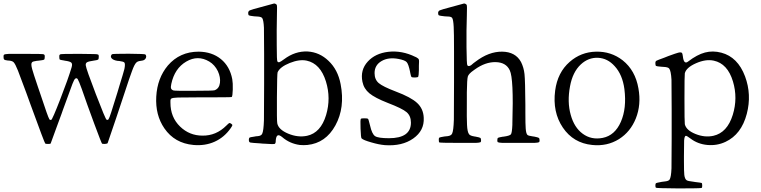

<svg xmlns="http://www.w3.org/2000/svg" viewBox="-21 -806 4293 1083"><path d="M570.3 5.9Q583 4.9 585.9 2L634.8 -141.6Q650.4 -189.5 659.2 -214.8Q667 -237.3 679.7 -276.4Q712.9 -377.9 723.6 -405.3Q737.3 -443.4 748 -453.1Q754.9 -460.9 773.4 -462.9Q780.3 -463.9 784.2 -464.8Q796.9 -467.8 801.8 -479Q806.6 -490.2 798.8 -499Q795.9 -502 705.1 -502.9Q613.3 -502.9 610.4 -500Q599.6 -488.3 608.4 -477.5Q617.2 -466.8 640.6 -462.9Q644.5 -461.9 652.3 -461.9Q675.8 -459 680.7 -453.1Q686.5 -445.3 680.7 -417Q675.8 -396.5 652.3 -321.3Q645.5 -297.9 641.6 -285.2Q614.3 -196.3 606.4 -172.9Q595.7 -139.6 590.8 -132.8Q586.9 -127.9 580.1 -130.9Q574.2 -132.8 519.5 -275.4Q464.8 -418 462.9 -436.5Q460.9 -449.2 469.7 -454.6Q478.5 -460 506.8 -463.9Q528.3 -466.8 532.2 -469.7Q536.1 -472.7 536.1 -484.4Q536.1 -485.4 536.1 -488.3Q536.1 -496.1 533.2 -498Q528.3 -501 508.8 -501Q494.1 -502 441.4 -502Q429.7 -502 423.8 -502Q413.1 -502 393.6 -502Q333 -502 322.8 -500.5Q312.5 -499 313.5 -488.3Q313.5 -486.3 313.5 -483.4Q313.5 -471.7 316.9 -469.7Q320.3 -467.8 339.8 -464.8Q341.8 -463.9 343.8 -463.9Q374 -460 381.3 -452.6Q388.7 -445.3 382.8 -425.8Q363.3 -360.4 318.8 -246.1Q274.4 -131.8 268.1 -129.9Q261.7 -127.9 257.8 -132.8Q252.9 -140.6 241.2 -173.8Q232.4 -198.2 203.1 -286.1Q199.2 -296.9 192.4 -317.4Q166 -395.5 160.2 -417Q152.3 -446.3 159.2 -454.1Q163.1 -460 186.5 -462.9Q193.4 -463.9 197.3 -463.9Q222.7 -466.8 227.1 -469.2Q231.4 -471.7 231.4 -484.4Q231.4 -485.4 231.4 -488.3Q232.4 -499 221.7 -500.5Q210.9 -502 147.5 -502Q127.9 -502 116.2 -502Q109.4 -502 97.7 -502Q43 -502 28.3 -502Q6.8 -501 2 -498Q-1 -496.1 -1 -488.3Q-1 -485.4 -1 -484.4Q-1 -473.6 2.4 -470.2Q5.9 -466.8 21.5 -464.8Q25.4 -463.9 33.2 -463.9Q48.8 -461.9 55.7 -455.1Q65.4 -445.3 80.1 -408.2Q90.8 -381.8 127 -283.2Q142.6 -240.2 151.4 -215.8Q231.4 3.9 234.4 3.9Q237.3 5.9 250 5.9Q262.7 5.9 264.6 3.9Q265.6 2.9 298.8 -89.8Q316.4 -137.7 326.2 -164.1Q328.1 -170.9 333 -183.6Q378.9 -309.6 387.7 -333Q397.5 -357.4 402.3 -361.3Q411.1 -369.1 417.5 -359.4Q423.8 -349.6 440.4 -303.7Q467.8 -223.6 509.8 -110.4Q551.8 2.9 554.7 4.4Q557.6 5.9 570.3 5.9Z M1280.3 -83Q1289.1 -95.7 1289.6 -99.6Q1290 -103.5 1282.7 -108.4Q1275.4 -113.3 1272 -111.8Q1268.6 -110.4 1255.9 -97.7Q1198.2 -40 1121.1 -41Q1047.9 -41 995.1 -91.8Q940.4 -144.5 940.4 -226.6Q940.4 -228.5 940.4 -232.4Q939.5 -246.1 945.3 -250Q953.1 -254.9 983.4 -255.9Q1005.9 -256.8 1088.9 -256.8Q1109.4 -256.8 1120.1 -256.8Q1282.2 -256.8 1286.1 -258.8Q1291 -263.7 1292 -300.8Q1293 -337.9 1289.1 -359.4Q1275.4 -431.6 1225.1 -472.7Q1174.8 -513.7 1099.6 -514.6Q993.2 -514.6 925.8 -436.5Q866.2 -365.2 860.4 -261.2Q854.5 -157.2 906.2 -82Q963.9 2 1070.3 11.7Q1135.7 17.6 1189.9 -6.8Q1244.1 -31.2 1280.3 -83ZM957 -295.9Q946.3 -299.8 943.8 -307.6Q941.4 -315.4 945.3 -333Q963.9 -419.9 1029.3 -458.5Q1094.7 -497.1 1159.2 -459Q1190.4 -440.4 1208 -404.3Q1223.6 -370.1 1219.7 -338.9Q1215.8 -306.6 1189.5 -296.9Q1180.7 -293.9 1073.2 -293.9Q964.8 -293 957 -295.9Z M1712.9 11.7Q1816.4 1 1871.1 -99.1Q1925.8 -199.2 1900.4 -331.1Q1884.8 -413.1 1832 -462.9Q1781.2 -511.7 1713.9 -515.6Q1643.6 -518.6 1581.1 -471.7Q1562.5 -458 1555.7 -455.6Q1548.8 -453.1 1543.9 -459Q1540 -462.9 1540 -550.8Q1539.1 -634.8 1541 -717.8Q1543 -775.4 1540 -778.3Q1539.1 -781.2 1533.2 -784.2Q1527.3 -787.1 1524.4 -786.1Q1522.5 -786.1 1453.1 -766.6Q1397.5 -752 1388.2 -747.6Q1378.9 -743.2 1378.9 -732.4Q1378.9 -721.7 1383.3 -719.2Q1387.7 -716.8 1413.1 -713.9Q1418.9 -712.9 1429.7 -712.9Q1452.1 -711.9 1458 -704.1Q1465.8 -692.4 1467.8 -649.4Q1468.8 -618.2 1468.8 -502Q1468.8 -447.3 1468.8 -414.1Q1468.8 -384.8 1468.8 -333Q1468.8 -170.9 1467.8 -127.9Q1465.8 -67.4 1458 -51.8Q1453.1 -40 1433.6 -38.1Q1425.8 -38.1 1421.9 -37.1Q1418 -36.1 1412.1 -35.2Q1390.6 -32.2 1387.2 -30.3Q1383.8 -28.3 1382.8 -20.5Q1382.8 -18.6 1382.8 -16.6V-15.6Q1382.8 -3.9 1391.1 -2Q1399.4 0 1449.2 2.9Q1455.1 3.9 1458 3.9Q1465.8 3.9 1478.5 4.9Q1519.5 7.8 1526.4 6.3Q1533.2 4.9 1534.2 -6.8Q1534.2 -9.8 1534.2 -11.7Q1536.1 -37.1 1544.9 -42Q1553.7 -46.9 1571.3 -32.2Q1613.3 3.9 1669.9 11.7Q1691.4 13.7 1712.9 11.7ZM1543 -110.4Q1540 -124 1541 -257.8Q1542 -391.6 1544.9 -398.4Q1558.6 -428.7 1613.3 -450.7Q1668 -472.7 1709 -463.9Q1786.1 -447.3 1817.4 -346.7Q1846.7 -252 1818.4 -157.2Q1788.1 -56.6 1710.9 -40Q1659.2 -29.3 1604.5 -52.2Q1549.8 -75.2 1543 -110.4Z M2369.1 -141.6Q2367.2 -192.4 2332 -225.1Q2296.9 -257.8 2210.9 -290Q2138.7 -317.4 2115.2 -337.4Q2091.8 -357.4 2091.8 -393.6Q2091.8 -438.5 2130.9 -461.4Q2169.9 -484.4 2226.6 -473.6Q2262.7 -466.8 2272.9 -455.6Q2283.2 -444.3 2292 -401.4Q2292 -399.4 2293 -395.5Q2296.9 -376 2299.3 -372.6Q2301.8 -369.1 2313.5 -369.1Q2316.4 -369.1 2318.4 -369.1Q2320.3 -369.1 2322.3 -369.1Q2335.9 -369.1 2338.4 -374Q2340.8 -378.9 2341.8 -410.2Q2341.8 -418 2341.8 -422.4Q2341.8 -426.8 2341.8 -434.6Q2343.8 -464.8 2341.3 -470.7Q2338.9 -476.6 2326.2 -483.4Q2323.2 -484.4 2321.3 -485.4Q2246.1 -522.5 2168.9 -513.7Q2095.7 -504.9 2053.7 -459Q2009.8 -411.1 2023.4 -344.7Q2031.2 -305.7 2062.5 -279.8Q2093.8 -253.9 2166 -225.6Q2248 -194.3 2272.5 -173.3Q2296.9 -152.3 2296.9 -114.3Q2296.9 -26.4 2172.9 -26.4Q2112.3 -26.4 2094.7 -38.1Q2077.1 -49.8 2066.4 -97.7Q2057.6 -134.8 2054.7 -135.7Q2050.8 -138.7 2034.2 -138.7Q2016.6 -138.7 2014.6 -135.7Q2010.7 -132.8 2012.7 -80.6Q2014.6 -28.3 2018.6 -25.4Q2028.3 -15.6 2073.2 -2.9Q2116.2 9.8 2150.4 12.7Q2247.1 19.5 2310.1 -24.9Q2373 -69.3 2369.1 -141.6Z M2663.1 0Q2683.6 -1 2689.5 -3.9Q2692.4 -5.9 2692.4 -12.7Q2692.4 -14.6 2692.4 -15.6Q2692.4 -25.4 2688 -28.3Q2683.6 -31.2 2662.1 -35.2Q2660.2 -35.2 2656.2 -36.1Q2630.9 -40 2625 -48.8Q2615.2 -60.5 2613.3 -101.6Q2611.3 -130.9 2612.3 -240.2Q2612.3 -255.9 2612.3 -264.6Q2612.3 -271.5 2612.3 -285.2Q2613.3 -358.4 2617.7 -374Q2622.1 -389.6 2650.4 -409.2Q2655.3 -412.1 2657.2 -414.1Q2716.8 -457 2775.4 -455.6Q2834 -454.1 2854.5 -409.2Q2877 -363.3 2869.1 -109.4Q2869.1 -106.4 2869.1 -102.5Q2867.2 -56.6 2860.8 -48.3Q2854.5 -40 2819.3 -35.2H2816.4Q2793 -31.2 2788.6 -28.8Q2784.2 -26.4 2784.2 -15.6Q2784.2 -14.6 2784.2 -12.7Q2784.2 -5.9 2787.1 -3.9Q2793 -1 2813.5 0Q2828.1 0 2882.8 0Q2896.5 0 2903.3 0Q2910.2 0 2923.8 0Q2978.5 0 2993.2 0Q3013.7 -1 3019.5 -3.9Q3022.5 -5.9 3022.5 -12.7Q3022.5 -14.6 3022.5 -15.6Q3022.5 -25.4 3018.1 -28.3Q3013.7 -31.2 2994.1 -35.2Q2989.3 -36.1 2981.4 -37.1Q2960 -40 2954.1 -44.9Q2946.3 -52.7 2944.3 -81.1Q2942.4 -100.6 2942.4 -173.8Q2942.4 -200.2 2942.4 -214.8Q2941.4 -351.6 2937.5 -388.2Q2933.6 -424.8 2918 -456.1Q2886.7 -513.7 2811.5 -514.6Q2736.3 -515.6 2661.1 -458Q2657.2 -455.1 2650.4 -450.2Q2639.6 -441.4 2636.7 -438.5Q2622.1 -428.7 2615.2 -437.5Q2611.3 -441.4 2610.4 -539.1Q2609.4 -636.7 2612.3 -717.8Q2614.3 -775.4 2611.3 -778.3Q2610.4 -781.2 2604.5 -784.2Q2598.6 -787.1 2595.7 -786.1Q2593.8 -786.1 2524.4 -766.6Q2468.8 -752 2459.5 -747.6Q2450.2 -743.2 2450.2 -732.4Q2450.2 -721.7 2455.1 -719.2Q2460 -716.8 2487.3 -713.9Q2493.2 -712.9 2503.9 -712.9Q2523.4 -712.9 2529.3 -705.1Q2536.1 -695.3 2538.1 -654.3Q2540 -625 2540 -515.6Q2540 -460.9 2540 -427.7Q2540 -396.5 2540 -342.8Q2540 -175.8 2539.1 -130.9Q2537.1 -68.4 2529.3 -52.7Q2524.4 -41 2504.9 -38.1Q2498 -38.1 2494.6 -37.1Q2491.2 -36.1 2485.4 -36.1Q2461.9 -32.2 2458 -30.3Q2454.1 -28.3 2454.1 -21.5Q2454.1 -18.6 2454.1 -17.6Q2454.1 -6.8 2456.1 -2.9Q2458 0 2572.3 0Q2579.1 0 2592.8 0Q2648.4 0 2663.1 0Z M3470.7 -21.5Q3535.2 -62.5 3565.4 -137.7Q3596.7 -215.8 3580.1 -307.6Q3562.5 -409.2 3491.2 -465.8Q3425.8 -516.6 3340.8 -514.6Q3255.9 -512.7 3192.4 -457Q3124 -397.5 3110.4 -294.9Q3094.7 -173.8 3153.8 -86.4Q3212.9 1 3319.3 11.7Q3403.3 20.5 3470.7 -21.5ZM3265.6 -51.8Q3217.8 -86.9 3198.2 -158.2Q3177.7 -230.5 3194.3 -319.3Q3209 -399.4 3254.9 -442.4Q3297.9 -482.4 3352.1 -480Q3406.2 -477.5 3446.3 -432.6Q3490.2 -384.8 3501 -303.7Q3514.6 -195.3 3481 -118.7Q3447.3 -42 3378.9 -28.3Q3314.5 -15.6 3265.6 -51.8Z M3900.4 220.7Q3896.5 219.7 3888.7 218.8Q3860.4 215.8 3852.5 210.9Q3841.8 204.1 3838.9 180.7Q3836.9 164.1 3836.9 102.5Q3836.9 85 3836.9 75.2Q3836.9 3.9 3837.9 -13.7Q3839.8 -39.1 3847.7 -40Q3853.5 -40 3874 -24.4Q3915 6.8 3969.2 11.7Q4023.4 16.6 4071.3 -5.9Q4161.1 -47.9 4191.4 -164.1Q4219.7 -272.5 4181.6 -375Q4140.6 -484.4 4047.9 -508.8Q4000 -521.5 3955.6 -509.8Q3911.1 -498 3860.4 -459Q3836.9 -440.4 3831.1 -485.4V-486.3Q3829.1 -503.9 3825.2 -507.8Q3820.3 -512.7 3804.7 -508.8Q3793 -505.9 3750 -490.2Q3747.1 -489.3 3745.1 -488.3Q3737.3 -485.4 3725.6 -480.5Q3687.5 -466.8 3681.6 -463.4Q3675.8 -460 3675.8 -451.2Q3675.8 -449.2 3675.8 -448.2Q3675.8 -436.5 3679.7 -434.1Q3683.6 -431.6 3708 -429.7Q3712.9 -429.7 3721.7 -428.7Q3748 -427.7 3753.9 -418.9Q3763.7 -406.2 3766.6 -356.4Q3767.6 -320.3 3767.6 -187.5Q3767.6 -137.7 3767.6 -109.4Q3767.6 -78.1 3767.6 -24.4Q3767.6 108.4 3766.6 143.6Q3764.6 193.4 3755.9 207Q3750 215.8 3726.6 217.8Q3716.8 218.8 3711.9 219.7Q3679.7 225.6 3678.7 227.5Q3675.8 231.4 3675.8 240.7Q3675.8 250 3678.7 252.9Q3681.6 255.9 3807.6 256.8Q3933.6 256.8 3937 253.9Q3940.4 251 3939.9 239.3Q3939.5 227.5 3937 226.1Q3934.6 224.6 3900.4 220.7ZM3841.8 -105.5Q3839.8 -116.2 3839.8 -249.5Q3839.8 -382.8 3841.8 -392.6Q3849.6 -424.8 3904.8 -449.2Q3960 -473.6 4004.9 -463.9Q4083 -447.3 4113.3 -346.7Q4141.6 -252.9 4112.3 -158.2Q4081.1 -57.6 4002.9 -40Q3954.1 -29.3 3901.9 -50.3Q3849.6 -71.3 3841.8 -105.5Z"/></svg>

Font: Bpmf GenWan Min R
Style: R
Weight: 400
Foundry: But Ko
Version: Version 1.320